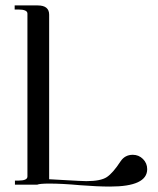

<svg xmlns="http://www.w3.org/2000/svg" viewBox="-20 -680 581 707"><path d="M81 -630Q81 -645 47 -645H34V-660H119Q161 -660 161 -626V-20Q193 -18 224 -16.5Q255 -15 270.5 -14Q286 -13 298 -13Q351 -13 373.5 -28Q396 -43 424 -86Q440 -110 469 -110Q491 -110 506.5 -94.5Q522 -79 522 -57Q522 7 385 7Q340 7 275 2Q209 -4 162 -4Q126 -4 117 0H35V-15H48Q81 -15 81 -30Z"/></svg>

Font: kawoszeh
Style: Medium
Weight: 500
Version: Version 000.030